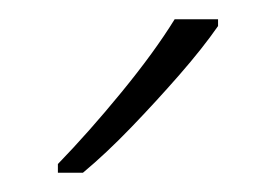

<svg xmlns="http://www.w3.org/2000/svg" viewBox="-20 -785 286 199"><path d="M206 -758Q190 -735 166 -707.5Q142 -680 116 -653Q90 -626 66 -606H40V-615Q72 -648 106 -689.5Q140 -731 161 -765H206Z"/></svg>

Font: Noto Sans Sinhala UI SemiCondensed ExtraLight
Style: Regular
Weight: 200
Width: 4
Designer: Jelle Bosma - Monotype Design Team
Foundry: Monotype Imaging Inc.
Version: Version 2.006; ttfautohint (v1.8.4.7-5d5b)